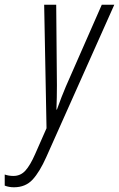

<svg xmlns="http://www.w3.org/2000/svg" viewBox="-119 -551 504 813"><path d="M-60 242Q-81 242 -99 235V188Q-82 194 -62 194Q-32 194 -11.5 171.5Q9 149 30 101L78 -8L68 -531H119L122 -190Q122 -167 121.5 -139.5Q121 -112 120 -87H122Q131 -113 141.5 -139.5Q152 -166 160 -185L312 -531H365L77 114Q49 177 19 209.5Q-11 242 -60 242Z"/></svg>

Font: Noto Sans ExtraCondensed Light
Style: Italic
Weight: 300
Width: 2
Italic angle: -12°
Designer: Monotype Design Team
Foundry: Monotype Imaging Inc.
Version: Version 2.013; ttfautohint (v1.8.4.7-5d5b)